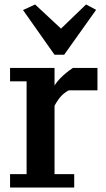

<svg xmlns="http://www.w3.org/2000/svg" viewBox="-20 -834 473 859"><path d="M288 -430Q269 -420 254.5 -405Q240 -390 224 -361V-55H312V5H25V-55H99V-470H25V-530H224V-429H211Q225 -458 249 -483Q273 -508 306 -530H416V-430ZM365 -814 410 -790 267 -589H224L83 -789L137 -814L253 -706Z"/></svg>

Font: PT Serif Caption
Style: Semibold
Weight: 600
Designer: A.Korolkova, O.Umpeleva, V.Yefimov
Foundry: ParaType Ltd
Version: Version 1.00;May 2, 2020;FontCreator 12.0.0.2544 64-bit